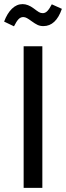

<svg xmlns="http://www.w3.org/2000/svg" viewBox="-39 -914 321 934"><path d="M167 0H76V-689H167ZM116 -810Q101 -821 92 -826Q83 -831 74 -831Q61 -831 51 -820.5Q41 -810 29 -786L-19 -809Q-4 -849 19 -871.5Q42 -894 71 -894Q97 -894 125 -873Q142 -860 150.5 -855Q159 -850 169 -850Q181 -850 191 -860Q201 -870 213 -893L262 -871Q233 -787 172 -787Q156 -787 143.5 -793Q131 -799 116 -810Z"/></svg>

Font: Fira Sans Compressed
Style: Regular
Weight: 400
Width: 1
Designer: bBox Type GmbH & Carrois Corporate GbR & Edenspiekermann AG
Foundry: bBox Type GmbH & Carrois Corporate GbR & Edenspiekermann AG
Version: Version 4.301